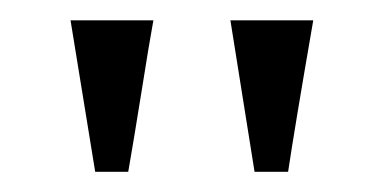

<svg xmlns="http://www.w3.org/2000/svg" viewBox="-20 -857 379 190"><path d="M265.1 -687H231.9L208 -836.9H290Q271.5 -730 265.1 -687ZM106.9 -687H74.2L49.8 -836.9H131.8Q127.9 -815.9 119.9 -765.4Q111.8 -714.8 106.9 -687Z"/></svg>

Font: VL Oswald
Style: Light
Weight: 300
Designer: vernon adams
Foundry: vernon adams
Version: Version ; ttfautohint (v0.92.18-e454-dirty) -l 8 -r 50 -G 20